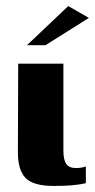

<svg xmlns="http://www.w3.org/2000/svg" viewBox="-20 -609 313 633"><path d="M157 4Q90 4 64.5 -22Q39 -48 39 -107L40 -399H189V-113Q189 -82 198.5 -68.5Q208 -55 230 -55Q243 -55 251.5 -57Q260 -59 263 -60V-5Q258 -4 247.5 -2Q237 0 215.5 2Q194 4 157 4ZM69 -460 205 -589 273 -550 130 -460Z"/></svg>

Font: Genos
Style: Bold
Weight: 700
Designer: Robert E. Leuschke
Foundry: Robert E. Leuschke
Version: Version 1.010